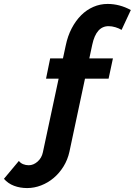

<svg xmlns="http://www.w3.org/2000/svg" viewBox="-86 -760 685 976"><path d="M52 196Q16 196 -14.5 184.5Q-45 173 -66 149L10 58Q18 69 31.5 74.5Q45 80 60 80Q84 80 105 61.5Q126 43 132 14L212 -360H148L169 -463H234L248 -528Q258 -577 278.5 -616Q299 -655 326.5 -682.5Q354 -710 388.5 -725Q423 -740 461 -740Q522 -740 579 -709L532 -608Q519 -616 501 -621.5Q483 -627 466 -627Q403 -627 383 -533L368 -463H488L466 -360H346L267 11Q258 52 237 86Q216 120 187 144.5Q158 169 123 182.5Q88 196 52 196Z"/></svg>

Font: PTCRaleway
Style: Bold Italic
Weight: 700
Italic angle: -12°
Designer: Matt McInerney, Pablo Impallari, Rodrigo Fuenzalida
Foundry: Matt McInerney, Pablo Impallari, Rodrigo Fuenzalida
Version: Version 3.000g; ttfautohint (v1.5) -l 8 -r 28 -G 28 -x 14 -D